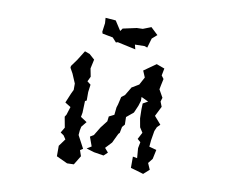

<svg xmlns="http://www.w3.org/2000/svg" viewBox="-80 -821 1161 956"><g transform="rotate(10 500.0 -343.5)"><path d="M623 -655 648 -677 612 -711 571 -695 541 -694 472 -679 462 -665 431 -713 379 -717 381 -690 375 -646 378 -637 431 -627 451 -605 460 -608 552 -588 546 -611 595 -612 609 -607ZM250 -442 265 -415 285 -368V-336L275 -315L255 -267L284 -249L271 -208L264 -197L274 -143L258 -116L275 -104L287 -86L260 -49V4L316 30L350 29L378 -17L368 -46L382 -55L348 -119L350 -143L354 -162L376 -189L344 -210L348 -232L350 -291L358 -295V-338L363 -376L345 -390L357 -415L349 -456L359 -502L332 -526L307 -535L277 -487L251 -451ZM399 -60 438 -48 488 -40 507 -58 489 -79 519 -111 542 -159 548 -165 554 -196 566 -210 565 -248 600 -277 616 -314 624 -340V-360L660 -343L635 -329L634 -299L635 -254L643 -210L659 -185L641 -151L657 -137L651 -106L655 -56L633 -60V-3L665 6L698 16L727 -10L713 -42L732 -66L742 -113L705 -123L708 -156L716 -204L725 -225L740 -240L706 -279L731 -329L721 -354L727 -374L705 -413L709 -434L716 -467L704 -483L711 -519L670 -534L609 -491L623 -458L602 -419L562 -395L566 -397L541 -355L524 -342L515 -303L510 -287L506 -249L480 -236L477 -211L449 -175L423 -132L405 -121L422 -74Z"/></g></svg>

Font: チョークS
Style: Regular
Weight: 400
Designer: [Stick] Fontworks Inc.
Foundry: [Stick] Fontworks Inc.
Version: Version 1.200;FEAKit 1.0